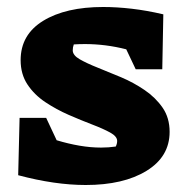

<svg xmlns="http://www.w3.org/2000/svg" viewBox="-20 -523 529 549"><path d="M32 -22 36 -186H112L142 -122Q175 -112 207 -106.5Q239 -101 269 -101Q291 -101 311 -104Q315 -112 315 -120Q315 -133 295 -144Q275 -155 243.5 -167Q212 -179 176.5 -194.5Q141 -210 109.5 -231Q78 -252 58.5 -281.5Q39 -311 39 -351Q39 -424 103.5 -463.5Q168 -503 275 -503Q314 -503 357 -498Q400 -493 447 -482L444 -325H368L341 -382Q282 -397 223 -397Q207 -397 191 -396Q188 -388 188 -379Q188 -365 208 -353.5Q228 -342 259.5 -329.5Q291 -317 326.5 -302Q362 -287 393.5 -265.5Q425 -244 445 -215Q465 -186 465 -146Q465 -75 399 -34.5Q333 6 225 6Q137 6 32 -22Z"/></svg>

Font: Piazzolla ExtraBold
Style: Regular
Weight: 800
Designer: Juan Pablo del Peral
Foundry: Huerta Tipografica
Version: Version 1.330